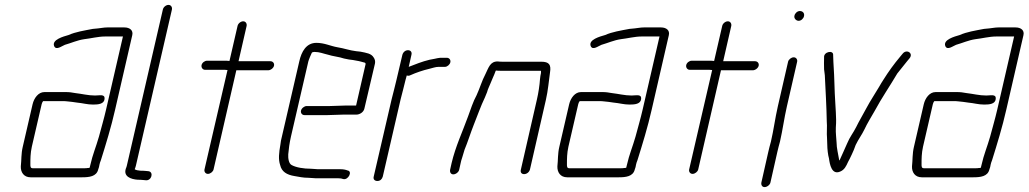

<svg xmlns="http://www.w3.org/2000/svg" viewBox="-20 -700 4200 784"><path d="M113 -274 73 -101C66 -72 68 -46 65 -21C64 3 77 24 105 24H315C344 24 374 21 381 -8C384 -15 385 -21 386 -27C387 -32 389 -39 392 -46C412 -110 434 -181 450 -252L520 -556C525 -576 510 -588 488 -588H418C404 -588 392 -585 380 -584L359 -582C323 -575 289 -570 260 -557C239 -551 191 -538 201 -512C209 -493 232 -512 245 -517C270 -524 296 -536 324 -540C351 -543 381 -551 409 -551H482L413 -252C405 -217 393 -176 384 -142C372 -100 358 -68 349 -27L346 -15C343 -14 340 -14 338 -14C334 -13 329 -13 324 -13H114C104 -13 104 -20 104 -29C104 -51 104 -74 110 -101L150 -274C151 -279 153 -283 156 -287H238C243 -287 249 -287 255 -286L274 -284C281 -283 287 -282 295 -281C318 -279 336 -273 360 -273C381 -273 405 -275 407 -296C409 -317 387 -310 368 -310C340 -310 314 -317 287 -320L268 -323C261 -324 254 -324 247 -324H161C137 -324 119 -300 113 -274Z M645 -661 498 -24C497 -20 496 -16 494 -12C483 20 513 32 543 34C550 34 557 34 564 35L575 36C599 39 609 2 586 -1L575 -2C567 -3 560 -3 553 -3C544 -4 535 -5 530 -9C532 -14 534 -19 535 -24L682 -661C684 -671 678 -680 668 -680C658 -680 647 -671 645 -661Z M950 -594 917 -451C910 -452 904 -452 897 -452H825C816 -452 805 -444 803 -434C801 -424 808 -415 817 -415H889C895 -415 902 -415 909 -414L815 -8C813 1 819 10 829 10C839 10 850 1 852 -8L945 -413H1075C1085 -413 1097 -422 1099 -432C1101 -442 1094 -450 1084 -450H954L987 -594C989 -604 983 -613 973 -613C963 -613 952 -604 950 -594Z M1249 -11C1220 -11 1189 -16 1171 -26C1159 -32 1156 -54 1157 -70C1159 -93 1162 -115 1168 -142L1239 -449C1241 -457 1250 -478 1253 -484C1254 -487 1261 -488 1264 -488C1285 -488 1300 -481 1318 -477C1339 -470 1365 -468 1385 -461L1405 -457C1410 -456 1415 -456 1421 -455L1437 -452C1446 -451 1462 -446 1470 -444C1471 -444 1473 -441 1473 -439L1434 -269H1389C1376 -269 1342 -267 1327 -267H1232C1223 -267 1211 -258 1209 -248C1207 -238 1214 -230 1223 -230H1318C1332 -230 1368 -232 1381 -232H1435C1449 -232 1465 -242 1468 -257L1511 -440C1513 -449 1511 -458 1506 -465C1496 -482 1476 -484 1452 -489L1434 -491C1408 -494 1384 -503 1358 -507C1329 -512 1305 -525 1272 -525C1231 -525 1211 -490 1202 -449L1131 -142C1128 -131 1126 -120 1125 -110C1119 -76 1116 -49 1124 -26C1130 1 1151 14 1183 19C1201 22 1217 26 1240 26C1251 26 1259 28 1270 28H1362C1371 28 1375 29 1381 31C1402 37 1421 -1 1399 -4C1392 -7 1382 -9 1370 -9H1278C1268 -9 1260 -11 1249 -11Z M1623 -476 1599 -374C1594 -351 1585 -319 1579 -294L1506 21C1503 32 1510 39 1521 39C1532 39 1540 32 1543 21L1616 -295C1622 -320 1631 -351 1636 -374L1641 -392C1646 -390 1650 -390 1656 -393C1678 -403 1707 -413 1733 -419C1746 -422 1758 -427 1771 -427H1797C1806 -427 1817 -436 1819 -446C1821 -456 1814 -464 1805 -464H1777C1770 -463 1762 -462 1755 -460L1734 -456C1704 -449 1675 -437 1649 -427L1660 -476C1663 -487 1657 -495 1646 -495C1635 -495 1626 -487 1623 -476Z M1855 -7 1861 -34C1862 -39 1864 -48 1868 -59C1871 -70 1874 -80 1877 -89C1890 -120 1901 -156 1914 -189C1929 -226 1943 -267 1960 -302L1969 -324C1972 -337 1979 -349 1983 -360C1989 -376 1997 -391 2003 -408C2003 -409 2004 -410 2005 -412C2012 -411 2018 -411 2025 -411H2189V-402C2187 -394 2186 -386 2185 -377C2183 -350 2179 -322 2172 -292L2107 -8C2104 3 2109 11 2120 11C2131 11 2141 3 2144 -8L2209 -292C2218 -331 2221 -370 2226 -405C2231 -436 2222 -448 2190 -448H2033C2026 -448 2020 -448 2013 -449C1981 -450 1975 -423 1962 -397C1948 -371 1939 -339 1926 -311C1912 -286 1901 -251 1891 -224C1869 -163 1840 -102 1824 -34L1818 -7C1816 3 1821 12 1831 12C1841 12 1853 3 1855 -7Z M2304 -274 2264 -101C2257 -72 2259 -46 2256 -21C2255 3 2268 24 2296 24H2506C2535 24 2565 21 2572 -8C2575 -15 2576 -21 2577 -27C2578 -32 2580 -39 2583 -46C2603 -110 2625 -181 2641 -252L2711 -556C2716 -576 2701 -588 2679 -588H2609C2595 -588 2583 -585 2571 -584L2550 -582C2514 -575 2480 -570 2451 -557C2430 -551 2382 -538 2392 -512C2400 -493 2423 -512 2436 -517C2461 -524 2487 -536 2515 -540C2542 -543 2572 -551 2600 -551H2673L2604 -252C2596 -217 2584 -176 2575 -142C2563 -100 2549 -68 2540 -27L2537 -15C2534 -14 2531 -14 2529 -14C2525 -13 2520 -13 2515 -13H2305C2295 -13 2295 -20 2295 -29C2295 -51 2295 -74 2301 -101L2341 -274C2342 -279 2344 -283 2347 -287H2429C2434 -287 2440 -287 2446 -286L2465 -284C2472 -283 2478 -282 2486 -281C2509 -279 2527 -273 2551 -273C2572 -273 2596 -275 2598 -296C2600 -317 2578 -310 2559 -310C2531 -310 2505 -317 2478 -320L2459 -323C2452 -324 2445 -324 2438 -324H2352C2328 -324 2310 -300 2304 -274Z M2929 -594 2896 -451C2889 -452 2883 -452 2876 -452H2804C2795 -452 2784 -444 2782 -434C2780 -424 2787 -415 2796 -415H2868C2874 -415 2881 -415 2888 -414L2794 -8C2792 1 2798 10 2808 10C2818 10 2829 1 2831 -8L2924 -413H3054C3064 -413 3076 -422 3078 -432C3080 -442 3073 -450 3063 -450H2933L2966 -594C2968 -604 2962 -613 2952 -613C2942 -613 2931 -604 2929 -594Z M3198 -448 3156 -265C3145 -217 3139 -169 3128 -122C3124 -107 3120 -93 3117 -79L3089 45C3087 55 3092 64 3102 64C3112 64 3124 55 3126 45L3154 -79C3157 -93 3161 -107 3165 -122C3176 -170 3182 -217 3193 -265L3235 -448C3237 -457 3231 -466 3221 -466C3211 -466 3200 -457 3198 -448ZM3224 -636C3221 -625 3231 -615 3241 -615C3251 -615 3261 -624 3263 -634C3266 -646 3258 -655 3246 -655C3236 -655 3226 -646 3224 -636Z M3345 -466C3345 -450 3344 -434 3345 -417L3348 -393C3351 -331 3355 -264 3356 -203C3358 -186 3355 -154 3357 -137L3358 -109C3358 -92 3361 -66 3365 -53C3368 -30 3376 17 3412 0C3428 -7 3435 -21 3443 -39C3449 -51 3450 -51 3458 -69C3464 -81 3469 -94 3474 -108C3486 -133 3499 -149 3510 -172C3520 -194 3539 -225 3551 -246C3580 -300 3614 -349 3644 -400C3659 -419 3669 -431 3684 -450L3694 -462C3711 -483 3682 -501 3666 -481L3656 -469C3630 -438 3609 -409 3587 -374C3579 -362 3579 -361 3570 -346C3552 -315 3535 -291 3517 -257C3505 -234 3487 -204 3476 -181C3464 -157 3450 -141 3439 -114L3423 -78C3417 -65 3413 -55 3409 -47C3408 -46 3407 -45 3407 -44L3406 -50C3403 -70 3396 -95 3396 -118C3395 -139 3392 -155 3393 -179C3395 -206 3394 -218 3393 -242L3391 -276C3389 -304 3388 -334 3387 -365C3386 -408 3383 -434 3382 -475C3384 -497 3343 -489 3345 -466Z M3752 -274 3712 -101C3705 -72 3707 -46 3704 -21C3703 3 3716 24 3744 24H3954C3983 24 4013 21 4020 -8C4023 -15 4024 -21 4025 -27C4026 -32 4028 -39 4031 -46C4051 -110 4073 -181 4089 -252L4159 -556C4164 -576 4149 -588 4127 -588H4057C4043 -588 4031 -585 4019 -584L3998 -582C3962 -575 3928 -570 3899 -557C3878 -551 3830 -538 3840 -512C3848 -493 3871 -512 3884 -517C3909 -524 3935 -536 3963 -540C3990 -543 4020 -551 4048 -551H4121L4052 -252C4044 -217 4032 -176 4023 -142C4011 -100 3997 -68 3988 -27L3985 -15C3982 -14 3979 -14 3977 -14C3973 -13 3968 -13 3963 -13H3753C3743 -13 3743 -20 3743 -29C3743 -51 3743 -74 3749 -101L3789 -274C3790 -279 3792 -283 3795 -287H3877C3882 -287 3888 -287 3894 -286L3913 -284C3920 -283 3926 -282 3934 -281C3957 -279 3975 -273 3999 -273C4020 -273 4044 -275 4046 -296C4048 -317 4026 -310 4007 -310C3979 -310 3953 -317 3926 -320L3907 -323C3900 -324 3893 -324 3886 -324H3800C3776 -324 3758 -300 3752 -274Z"/></svg>

Font: Electronic
Style: SeLtIt
Weight: 300
Version: Version 1.011